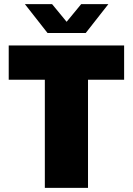

<svg xmlns="http://www.w3.org/2000/svg" viewBox="-20 -905 640 925"><path d="M196 0V-521H22V-686H578V-521H404V0ZM209 -746 100 -885H231L301 -800L371 -885H502L393 -746Z"/></svg>

Font: Chivo Mono Medium Black
Style: Regular
Weight: 900
Monospace: yes
Version: Version 1.008